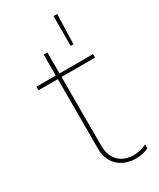

<svg xmlns="http://www.w3.org/2000/svg" viewBox="-195 -826 741 893"><g transform="rotate(-30 175.0 -379.0)"><path d="M327 -11V-32C305 -21 280 -15 256 -15C200 -15 147 -48 147 -129V-498H327V-517H147V-630H127V-517H23V-498H127V-124C127 -35 192 4 258 4C282 4 306 -1 327 -11ZM256 -602H271L276 -762H256Z"/></g></svg>

Font: Chess Sans Thin
Style: Regular
Weight: 100
Designer: Wolf Bōese
Foundry: Wolf Bōese
Version: Version 7.223;Glyphs 3.3 (3306)